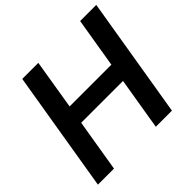

<svg xmlns="http://www.w3.org/2000/svg" viewBox="-178 -908 1089 1089"><g transform="rotate(-45 366.0 -364.0)"><path d="M18.1 0 138.7 -727.5H267.6L218.3 -427.2H553.2L603 -727.5H732.4L611.8 0H482.4L534.7 -315.4H199.2L147 0Z"/></g></svg>

Font: Inter Display SemiBold
Style: Italic
Weight: 600
Italic angle: -9.39999°
Designer: Rasmus Andersson
Foundry: rsms
Version: Version 4.000;git-a52131595